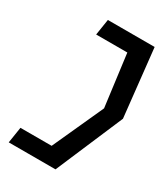

<svg xmlns="http://www.w3.org/2000/svg" viewBox="-175 -712 756 864"><g transform="rotate(30 203.0 -280.0)"><path d="M27 -13 14 70H257L406 -279L368 -630H125L112 -547H274L309 -277L189 -13Z"/></g></svg>

Font: Charger Pro
Style: BdObl
Weight: 700
Designer: Jasper
Foundry: Cannot Into Space Fonts
Version: Version 1.09